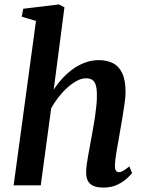

<svg xmlns="http://www.w3.org/2000/svg" viewBox="-20 -837 658 867"><path d="M447.5 10Q416 10 398.8 1Q381.5 -8 375 -24Q368.5 -40 369 -61Q369 -74.5 371.5 -93Q374 -111.5 377.8 -132.8Q381.5 -154 385.8 -176.2Q390 -198.5 393.5 -219Q397 -240 401.5 -264Q406 -288 409.5 -313.2Q413 -338.5 415.5 -362.8Q418 -387 417.5 -408.5Q417.5 -438 412 -454.2Q406.5 -470.5 395.8 -477Q385 -483.5 368 -483.5Q349 -483.5 328 -472.5Q307 -461.5 285.5 -442.5Q264 -423.5 244.8 -399Q225.5 -374.5 211 -347.5L164 0H41.5L142.5 -742.5L78 -761.5L85 -797.5L246.5 -817L271 -804L222.5 -432Q240.5 -460 263 -484.2Q285.5 -508.5 311.5 -526.8Q337.5 -545 366.5 -555.2Q395.5 -565.5 426 -565.5Q462.5 -565.5 489.8 -551.8Q517 -538 532 -506.2Q547 -474.5 547 -421Q547 -402 542.8 -371.2Q538.5 -340.5 533 -307.2Q527.5 -274 522.5 -246.5Q519.5 -228 515.8 -207Q512 -186 508.2 -165Q504.5 -144 502 -125Q499.5 -106 499 -90.5Q498.5 -73 503.8 -66.2Q509 -59.5 516 -59.5Q525.5 -59.5 536 -65.5Q546.5 -71.5 564 -85.5L576.5 -56Q572 -49 555.2 -33Q538.5 -17 511.2 -3.5Q484 10 447.5 10Z"/></svg>

Font: Merriweather 24pt SemiBold
Style: Italic
Weight: 600
Italic angle: -7.8°
Version: Version 2.101